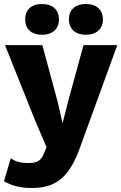

<svg xmlns="http://www.w3.org/2000/svg" viewBox="-23 -726 607 961"><path d="M187 -706C134 -706 103 -677 103 -629C103 -581 134 -552 187 -552C240 -552 272 -581 272 -629C272 -677 240 -706 187 -706ZM406 -706C354 -706 322 -677 322 -629C322 -581 354 -552 406 -552C460 -552 492 -581 492 -629C492 -677 460 -706 406 -706ZM564 -500H395L318 -219L290 -109L266 -215L189 -500H2L152 -125L210 11L197 42C183 80 159 90 120 90C79 90 54 83 31 66L-3 181C31 202 78 215 135 215C261 215 327 159 382 0Z"/></svg>

Font: Work Sans
Style: Bold
Weight: 700
Designer: Wei Huang
Foundry: Wei Huang
Version: Version 2.012